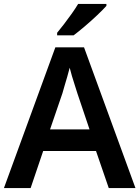

<svg xmlns="http://www.w3.org/2000/svg" viewBox="-20 -958 711 978"><path d="M534 0 469 -189H200L136 0H0L262 -717H408L670 0ZM374 -483Q370 -497 362 -521Q354 -545 346.5 -570.5Q339 -596 335 -613Q330 -593 322.5 -567Q315 -541 308 -518Q301 -495 298 -483L235 -299H436ZM522 -928Q506 -910 475.5 -881Q445 -852 412 -824Q379 -796 355 -778H271V-791Q286 -809 306 -835Q326 -861 345.5 -888.5Q365 -916 378 -938H522Z"/></svg>

Font: Noto Sans Sinhala UI SemiBold
Style: Regular
Weight: 600
Designer: Jelle Bosma - Monotype Design Team
Foundry: Monotype Imaging Inc.
Version: Version 2.006; ttfautohint (v1.8.4.7-5d5b)